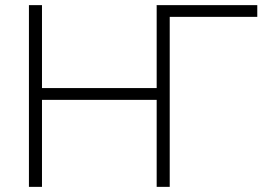

<svg xmlns="http://www.w3.org/2000/svg" viewBox="-20 -730 1047 750"><path d="M985 -710V-664H643V0H592V-340H144V0H93V-710H144V-386H592V-709L591 -710Z"/></svg>

Font: Raleway-v4020 Light
Style: Regular
Weight: 300
Designer: Matt McInerney, Pablo Impallari, Rodrigo Fuenzalida
Foundry: Matt McInerney, Pablo Impallari, Rodrigo Fuenzalida
Version: Version 4.020;PS 004.020;hotconv 1.0.88;makeotf.lib2.5.64775